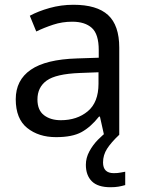

<svg xmlns="http://www.w3.org/2000/svg" viewBox="-20 -565 601 805"><path d="M288 -545Q386 -545 433 -502Q480 -459 480 -365V0H416L399 -76H395Q360 -32 321.5 -11Q283 10 215 10Q142 10 94 -28.5Q46 -67 46 -149Q46 -229 109 -272.5Q172 -316 303 -320L394 -323V-355Q394 -422 365 -448Q336 -474 283 -474Q241 -474 203 -461.5Q165 -449 132 -433L105 -499Q140 -518 188 -531.5Q236 -545 288 -545ZM314 -259Q214 -255 175.5 -227Q137 -199 137 -148Q137 -103 164.5 -82Q192 -61 235 -61Q303 -61 348 -98.5Q393 -136 393 -214V-262ZM412 116Q412 161 457 161Q474 161 485.5 158.5Q497 156 505 155V211Q491 215 477 217.5Q463 220 443 220Q390 220 365 195Q340 170 340 126Q340 97 354.5 70Q369 43 390.5 21Q412 -1 432 -15L480 0Q446 32 429 58.5Q412 85 412 116Z"/></svg>

Font: Noto Serif Ottoman Siyaq
Style: Regular
Weight: 400
Designer: Sérgio Martins
Version: Version 1.005; ttfautohint (v1.8.4.7-5d5b)